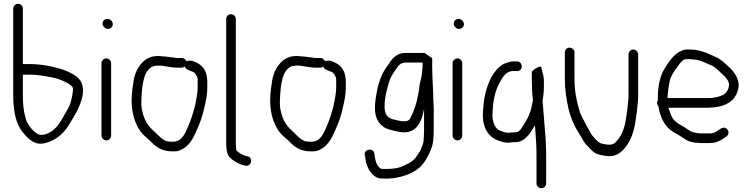

<svg xmlns="http://www.w3.org/2000/svg" viewBox="-20 -789 3978 1016"><path d="M50 -743V-287C50 -205 63 -134 100 -90C122 -62 156 -25 199 -29H200C206 -29 212 -30 220 -32C283 -48 325 -91 353 -142C382 -188 448 -293 405 -363C389 -390 334 -415 298 -425C250 -440 195 -450 132 -450H101V-743C101 -757 90 -769 76 -769C62 -769 50 -757 50 -743ZM131 -394C159 -394 172 -393 193 -390C234 -384 277 -378 311 -362C322 -357 360 -342 366 -323V-311C363 -281 357 -252 346 -226L334 -204C317 -176 303 -146 282 -121C265 -100 233 -75 197 -75C189 -75 179 -80 173 -84C153 -97 139 -116 127 -136C119 -147 119 -155 115 -166C105 -199 101 -239 101 -282V-394ZM56 -194ZM127 -136Z M517 -72C517 -58 529 -46 543 -46C557 -46 568 -58 568 -72V-455C568 -468 557 -480 543 -480C529 -480 517 -468 517 -455ZM551 -636C565 -636 577 -647 577 -661C577 -676 564 -689 548 -689C534 -689 523 -678 523 -664C523 -657 525 -651 530 -647C536 -641 540 -636 551 -636Z M943 -482H915C912 -482 906 -483 901 -484C882 -486 855 -491 837 -491C832 -492 825 -493 816 -493L794 -491C774 -488 755 -478 741 -466C711 -439 690 -399 685 -347C679 -311 674 -268 678 -226C684 -155 712 -94 755 -61L773 -45C805 -12 833 12 894 12C923 13 934 7 952 -4C971 -14 991 -39 1002 -60C1025 -105 1048 -158 1060 -215C1069 -250 1077 -287 1077 -329V-353C1077 -410 1056 -441 1019 -458C1002 -466 986 -473 967 -465C961 -475 955 -482 943 -482ZM958 -437 960 -432C967 -418 989 -415 1007 -406C1015 -397 1023 -388 1026 -372V-330C1026 -289 1017 -258 1011 -225C1001 -188 989 -149 974 -116C959 -83 943 -39 895 -39C878 -39 872 -40 860 -42L850 -47C825 -61 808 -84 788 -101C763 -124 742 -157 734 -197C724 -229 729 -272 731 -305C733 -337 739 -368 748 -392C754 -408 774 -439 800 -440C805 -441 812 -442 818 -442C850 -442 885 -431 915 -431H943C948 -431 954 -434 958 -437ZM816 -493ZM734 -198Z M1177 -27C1177 5 1182 29 1197 45C1213 61 1241 79 1268 85C1271 86 1276 87 1279 88C1312 93 1321 45 1290 38L1280 36C1262 31 1243 19 1232 8V7L1231 6C1229 -3 1228 -15 1228 -26V-688C1228 -702 1216 -714 1202 -714C1188 -714 1177 -702 1177 -688Z M1676 -482H1648C1645 -482 1639 -483 1634 -484C1615 -486 1588 -491 1570 -491C1565 -492 1558 -493 1549 -493L1527 -491C1507 -488 1488 -478 1474 -466C1444 -439 1423 -399 1418 -347C1412 -311 1407 -268 1411 -226C1417 -155 1445 -94 1488 -61L1506 -45C1538 -12 1566 12 1627 12C1656 13 1667 7 1685 -4C1704 -14 1724 -39 1735 -60C1758 -105 1781 -158 1793 -215C1802 -250 1810 -287 1810 -329V-353C1810 -410 1789 -441 1752 -458C1735 -466 1719 -473 1700 -465C1694 -475 1688 -482 1676 -482ZM1691 -437 1693 -432C1700 -418 1722 -415 1740 -406C1748 -397 1756 -388 1759 -372V-330C1759 -289 1750 -258 1744 -225C1734 -188 1722 -149 1707 -116C1692 -83 1676 -39 1628 -39C1611 -39 1605 -40 1593 -42L1583 -47C1558 -61 1541 -84 1521 -101C1496 -124 1475 -157 1467 -197C1457 -229 1462 -272 1464 -305C1466 -337 1472 -368 1481 -392C1487 -408 1507 -439 1533 -440C1538 -441 1545 -442 1551 -442C1583 -442 1618 -431 1648 -431H1676C1681 -431 1687 -434 1691 -437ZM1549 -493ZM1467 -198Z M2046 155H2047C2052 155 2061 154 2073 152C2126 143 2169 125 2204 94C2230 68 2246 37 2262 -2C2272 -27 2275 -59 2275 -95V-173C2277 -228 2272 -242 2272 -305C2270 -345 2267 -395 2267 -434V-481L2228 -508L2225 -509H2126C2083 -509 2059 -485 2038 -452C2022 -430 2003 -402 1995 -378C1989 -357 1981 -342 1977 -318C1971 -287 1964 -255 1964 -220C1964 -171 1978 -143 2005 -121C2025 -104 2052 -101 2083 -93L2108 -89C2148 -86 2177 -102 2194 -129C2200 -140 2210 -155 2214 -171L2224 -211V-95C2224 -81 2222 -53 2221 -40C2220 -27 2210 -9 2207 2C2199 19 2187 33 2178 47C2165 62 2148 73 2131 81L2114 89C2094 100 2059 105 2028 105H2009C2004 105 2000 105 1996 104C1974 90 1967 65 1963 38L1961 23C1956 -9 1905 -1 1910 31L1913 45C1917 83 1930 112 1952 134C1970 151 1981 156 2009 156H2028C2034 156 2040 156 2046 155ZM2216 -438C2216 -433 2216 -430 2215 -426L2213 -403C2210 -372 2204 -363 2199 -332C2199 -315 2194 -298 2191 -282C2184 -237 2168 -196 2151 -163C2138 -136 2091 -150 2067 -156C2032 -162 2015 -182 2015 -226C2015 -277 2030 -326 2042 -365C2049 -386 2064 -405 2076 -424C2088 -442 2101 -458 2126 -458H2216ZM1995 -376ZM2082 -96H2083ZM2108 -92ZM2114 88V89ZM1910 31ZM2203 94H2204ZM2229 64ZM2067 -151Z M2375 -72C2375 -58 2387 -46 2401 -46C2415 -46 2426 -58 2426 -72V-455C2426 -468 2415 -480 2401 -480C2387 -480 2375 -468 2375 -455ZM2409 -636C2423 -636 2435 -647 2435 -661C2435 -676 2422 -689 2406 -689C2392 -689 2381 -678 2381 -664C2381 -657 2383 -651 2388 -647C2394 -641 2398 -636 2409 -636Z M2800 -258C2798 -249 2796 -241 2795 -234C2787 -191 2771 -157 2750 -127C2742 -115 2728 -85 2704 -89C2697 -89 2687 -88 2675 -87C2657 -85 2641 -92 2626 -98C2599 -109 2589 -139 2586 -171V-172C2586 -243 2598 -309 2626 -355C2638 -379 2659 -413 2693 -413H2717C2730 -413 2741 -424 2741 -438C2741 -452 2730 -464 2717 -464H2693C2686 -464 2677 -462 2665 -458C2625 -447 2602 -416 2581 -382C2568 -360 2555 -322 2548 -293C2541 -266 2539 -235 2536 -205C2529 -126 2556 -74 2605 -50C2628 -40 2654 -31 2682 -35C2691 -36 2698 -37 2704 -37C2752 -34 2781 -77 2803 -113L2811 -126L2812 -110C2815 -66 2819 -19 2819 27V182C2819 195 2831 207 2845 207C2859 207 2870 195 2870 182V27C2870 17 2870 7 2869 -5V-6C2869 -57 2863 -95 2860 -147C2858 -184 2853 -220 2851 -257C2856 -283 2858 -306 2858 -336V-363C2858 -388 2850 -404 2846 -427C2845 -435 2842 -439 2834 -436C2819 -431 2805 -421 2794 -410V-374C2794 -337 2796 -294 2800 -258ZM2626 -351ZM2605 -54ZM2818 -8Z M2969 -368C2969 -315 2978 -259 2988 -215C3001 -161 3022 -116 3049 -75C3061 -57 3067 -41 3079 -27L3100 -5C3117 13 3125 21 3146 28L3163 32C3174 34 3186 37 3199 37C3232 40 3255 25 3274 8C3307 -26 3327 -67 3339 -124C3346 -168 3357 -235 3357 -289V-501C3357 -515 3345 -527 3331 -527C3317 -527 3306 -515 3306 -501V-294C3306 -244 3296 -182 3289 -141C3281 -99 3264 -63 3239 -38C3235 -34 3225 -25 3213 -24C3201 -22 3184 -25 3173 -27L3158 -31C3148 -37 3144 -39 3133 -50L3114 -72C3111 -76 3108 -80 3106 -85C3098 -99 3088 -117 3080 -131C3069 -155 3054 -175 3046 -205C3031 -253 3020 -308 3020 -371V-512C3020 -525 3008 -537 2994 -537C2980 -537 2969 -525 2969 -512ZM3079 -32V-31ZM3146 28ZM3339 -126Z M3663 -473C3696 -468 3722 -451 3749 -441C3770 -430 3787 -410 3803 -396C3813 -387 3844 -359 3837 -334C3836 -313 3817 -289 3798 -283C3777 -275 3755 -270 3727 -270H3512C3515 -309 3519 -344 3528 -376C3540 -403 3557 -425 3573 -447C3580 -457 3595 -476 3612 -476H3628C3641 -476 3653 -473 3663 -473ZM3457 -245C3457 -238 3460 -232 3464 -227C3473 -165 3501 -113 3547 -88C3570 -76 3593 -61 3612 -48C3628 -39 3653 -33 3677 -33C3685 -32 3692 -32 3696 -32H3736C3775 -32 3800 -50 3824 -67C3837 -76 3838 -92 3830 -103C3814 -126 3790 -106 3774 -95C3765 -88 3750 -83 3736 -83H3696C3674 -83 3650 -87 3635 -94L3623 -102C3614 -108 3598 -118 3590 -123L3572 -133L3560 -142C3535 -160 3527 -189 3517 -219H3727C3804 -219 3867 -247 3883 -307C3903 -362 3866 -408 3837 -435C3817 -453 3791 -479 3766 -488C3727 -506 3686 -527 3630 -527H3612C3603 -527 3595 -524 3586 -520C3546 -504 3520 -463 3496 -425C3473 -388 3461 -333 3461 -272V-259C3459 -255 3457 -250 3457 -245ZM3490 -146ZM3774 -95ZM3680 -84H3679ZM3560 -142ZM3667 -524ZM3798 -282Z"/></svg>

Font: Blanket
Style: Light
Weight: 300
Foundry: Cannot Into Space Fonts
Version: Version 0.9